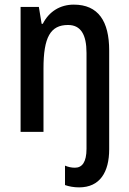

<svg xmlns="http://www.w3.org/2000/svg" viewBox="-20 -570 559 830"><path d="M322 240C412 240 452 174 452 75V-352C452 -478 405 -550 299 -550C241 -550 192 -521 165 -467H160L148 -540H69V0H168V-274C168 -409 198 -462 274 -462C329 -462 354 -421 354 -341V73C354 131 335 155 304 155C289 155 275 152 261 146V230C278 236 299 240 322 240Z"/></svg>

Font: Noto Sans Gurmukhi UI Condensed Medium
Style: Regular
Weight: 500
Width: 3
Designer: Jelle Bosma - Monotype Design Team
Foundry: Monotype Imaging Inc.
Version: Version 2.004